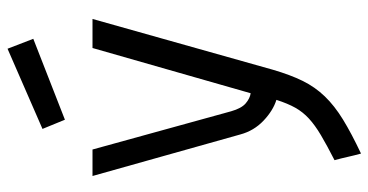

<svg xmlns="http://www.w3.org/2000/svg" viewBox="-260 -512 1001 522"><g transform="rotate(-90 241.0 -250.5)"><path d="M96 -500 200 -123Q208 -95 221.5 -83.5Q235 -72 249 -70L372 -500H451L313 -10Q299 38 282.5 71.5Q266 105 240.5 131.5Q215 158 177.5 181Q140 204 85 230Q80 212 76 194Q72 176 67 158Q108 137 135 121Q162 105 180 88.5Q198 72 209.5 51.5Q221 31 231 0Q202 -9 174.5 -35Q147 -61 137 -98L24 -500ZM370 -731 397 -661 177 -575 152 -636Z"/></g></svg>

Font: Panefresco 400wt
Style: Regular
Weight: 400
Foundry: Campivisivi & Chank Co
Version: Version 1.002